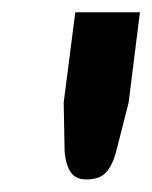

<svg xmlns="http://www.w3.org/2000/svg" viewBox="-20 -742 243 306"><path d="M203 -722.5H100L81.5 -578.5L83 -500C84.3 -486 87.6 -475.2 92.8 -467.5C97.9 -459.8 106.3 -456 118 -456C132 -456 142.4 -459.8 149.2 -467.5C156.1 -475.2 161.3 -486 165 -500L185 -578.5Z"/></svg>

Font: Lato
Style: Bold Italic
Weight: 700
Italic angle: -7°
Designer: Lukasz Dziedzic
Foundry: tyPoland Lukasz Dziedzic
Version: Version 2.007; 2014-02-27